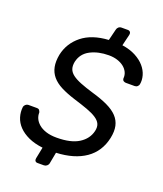

<svg xmlns="http://www.w3.org/2000/svg" viewBox="-161 -904 940 1108"><g transform="rotate(20 309.0 -350.0)"><path d="M13 -176Q15 -184 22.5 -190.5Q30 -197 39 -197H90Q102 -197 106.5 -191Q111 -185 113 -177Q112 -159 120 -141Q128 -123 145.5 -108Q163 -93 190.5 -84Q218 -75 256 -75Q343 -75 391.5 -105.5Q440 -136 452 -187Q458 -213 450 -231Q442 -249 420 -263.5Q398 -278 362.5 -291Q327 -304 278 -319Q227 -335 191 -353.5Q155 -372 134 -397Q113 -422 106.5 -454.5Q100 -487 108 -530Q124 -605 184.5 -653.5Q245 -702 347 -708L364 -777Q366 -787 373.5 -793.5Q381 -800 392 -800H430Q440 -800 445 -793.5Q450 -787 448 -777L431 -706Q479 -699 514 -680.5Q549 -662 570.5 -637Q592 -612 600 -583.5Q608 -555 603 -529Q602 -522 595 -515.5Q588 -509 578 -509H524Q517 -509 510 -513Q503 -517 502 -528Q504 -549 495.5 -566.5Q487 -584 470.5 -597Q454 -610 430.5 -617.5Q407 -625 378 -625Q313 -625 265 -600Q217 -575 205 -522Q200 -496 206.5 -477.5Q213 -459 232 -444.5Q251 -430 283.5 -417Q316 -404 363 -390Q419 -374 459 -355Q499 -336 522 -311.5Q545 -287 552 -255Q559 -223 550 -180Q531 -92 462.5 -44.5Q394 3 283 8L270 77Q268 87 260 93.5Q252 100 242 100H203Q193 100 188.5 93.5Q184 87 186 77L200 7Q149 1 112 -16Q75 -33 51.5 -57.5Q28 -82 18.5 -112.5Q9 -143 13 -176Z"/></g></svg>

Font: SVN-Rubik
Style: Italic
Weight: 400
Italic angle: -12°
Designer: Hubert and Fischer
Foundry: Hubert & Fischer
Version: Version 2.101; ttfautohint (v1.8.3)